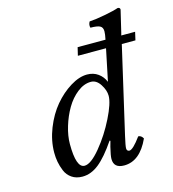

<svg xmlns="http://www.w3.org/2000/svg" viewBox="-106 -786 797 884"><g transform="rotate(-15 292.5 -344.0)"><path d="M161.1 -149.9Q161.1 -36.1 201.2 -36.1Q231.4 -36.1 277.6 -92Q323.7 -147.9 357.4 -215.8Q391.1 -283.7 391.1 -318.8Q391.1 -345.2 372.8 -373.5Q354.5 -401.9 328.1 -401.9Q294.9 -401.9 263.4 -377.2Q231.9 -352.5 210 -315.2Q188 -277.8 174.6 -233.4Q161.1 -189 161.1 -149.9ZM81.1 -129.9Q81.1 -187.5 104 -245.4Q127 -303.2 162.1 -345Q197.3 -386.7 239.7 -412.8Q282.2 -439 319.8 -439Q350.1 -439 372.1 -423.1Q394 -407.2 403.8 -382.8H404.8L436 -533.2H301.8L311 -571.8H443.8Q449.2 -596.7 449.2 -610.8Q449.2 -629.9 435.8 -636.5Q422.4 -643.1 391.1 -643.1Q386.7 -657.2 395 -671.9Q425.8 -673.8 470.5 -682.4Q515.1 -690.9 535.2 -698.2Q546.9 -698.2 546.9 -688Q540.5 -662.6 522 -583L519 -571.8H585L576.2 -533.2H511.2L416 -120.1Q405.8 -75.7 405.8 -64Q405.8 -56.2 409.9 -53Q414.1 -49.8 418 -49.8Q435.5 -49.8 474.1 -103Q488.3 -103 497.1 -86.9Q453.1 9.8 377.9 9.8Q328.1 9.8 328.1 -34.2Q328.1 -49.8 337.9 -89.8L345.2 -116.2L341.8 -118.2Q295.9 -50.8 258.1 -20.5Q220.2 9.8 179.2 9.8Q149.4 9.8 128.7 -4.4Q107.9 -18.6 98.4 -41.7Q88.9 -64.9 85 -86.2Q81.1 -107.4 81.1 -129.9Z"/></g></svg>

Font: Common Serif
Style: Italic
Weight: 400
Italic angle: -12°
Designer: Philipp H. Poll, Khaled Hosny
Foundry: Stefan Peev, Context Ltd.
Version: Version 1.026